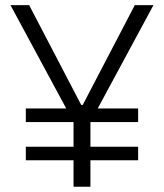

<svg xmlns="http://www.w3.org/2000/svg" viewBox="-20 -713 626 733"><path d="M78.6 -247.1H260.7V-152.8H78.6V-101.1H260.7V0H325.2V-101.1H507.3V-152.8H325.2V-247.1H507.3V-298.8H353L565.9 -693.4H494.6L295.9 -312.5H290L91.3 -693.4H20L232.9 -298.8H78.6Z"/></svg>

Font: Cascadia Mono Light
Style: Regular
Weight: 300
Monospace: yes
Designer: Aaron Bell
Foundry: Saja Typeworks
Version: Version 2404.023